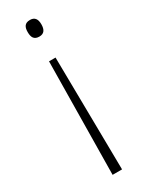

<svg xmlns="http://www.w3.org/2000/svg" viewBox="-193 -569 608 791"><g transform="rotate(-30 110.5 -173.5)"><path d="M143 -496C143 -520 134 -535 111 -535C85 -535 78 -519 78 -496C78 -471 86 -456 111 -456C134 -456 143 -471 143 -496ZM94 -348 87 188H132L125 -348Z"/></g></svg>

Font: Noto Sans Devanagari UI SemiCondensed ExtraLight
Style: Regular
Weight: 200
Width: 4
Designer: Jelle Bosma - Monotype Design Team
Foundry: Monotype Imaging Inc.
Version: Version 2.004